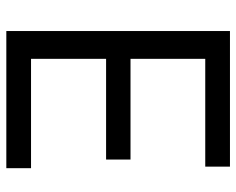

<svg xmlns="http://www.w3.org/2000/svg" viewBox="-90 -657 747 607"><g transform="rotate(90 283.5 -353.5)"><path d="M78.1 -707H506.8V-628.9H166V-392.6H484.4V-315.4H166V-78.1H511.7V0H78.1Z"/></g></svg>

Font: Pretendard GOV Variable
Style: Regular
Weight: 400
Designer: Base glyphs from Inter by Rasmus Andersson; Hangul glyphs from Noto Sans CJK(Source Han Sans) by Jang Soo-young and Kang
Foundry: Kil Hyung-jin
Version: Version 1.307;Glyphs 3.2 (3192)